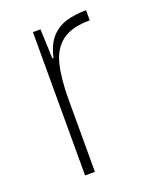

<svg xmlns="http://www.w3.org/2000/svg" viewBox="-105 -580 514 642"><g transform="rotate(-20 152.0 -259.0)"><path d="M87 0V-510H114L118 -405H122Q132 -450 154 -474.5Q176 -499 207.5 -508.5Q239 -518 279 -518V-482Q214 -482 180 -456Q146 -430 134 -380Q122 -330 122 -259V0Z"/></g></svg>

Font: Saira SemiCondensed Thin
Style: Regular
Weight: 250
Width: 4
Designer: Hector Gatti with collaboration of the Omnibus-Type team
Foundry: Omnibus-Type
Version: Version 1.101